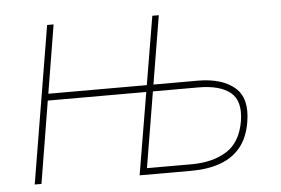

<svg xmlns="http://www.w3.org/2000/svg" viewBox="-44 -605 973 664"><g transform="rotate(-5 442.5 -273.0)"><path d="M50.8 0 141.6 -545.9H164.1L125 -308.6H472.7L469.7 -285.2H121.1L74.2 0ZM479.5 -308.6H645.5Q728.5 -308.1 772.2 -270.3Q815.9 -232.4 801.8 -150.4Q793 -97.7 765.9 -64.5Q738.8 -31.2 695.3 -15.6Q651.9 0 594.7 0H415L506.8 -545.9H529.3L442.4 -22.5H598.6Q671.9 -22.9 720 -53.5Q768.1 -84 780.3 -156.2Q791.5 -226.1 754.4 -255.9Q717.3 -285.6 641.6 -285.2H475.6Z"/></g></svg>

Font: Inter Tight Thin
Style: Italic
Weight: 250
Italic angle: -9.39999°
Designer: Rasmus Andersson
Foundry: rsms
Version: Version 3.004